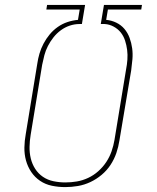

<svg xmlns="http://www.w3.org/2000/svg" viewBox="-20 -755 640 783"><path d="M246 8Q218 8 191.5 2.5Q165 -3 143.5 -17.5Q122 -32 107.5 -53.5Q93 -75 86 -100.5Q79 -126 79.5 -153.5Q80 -181 85 -208L132 -495Q135 -516 141 -536.5Q147 -557 157.5 -577Q168 -597 182.5 -614.5Q197 -632 215.5 -645Q234 -658 255 -665Q276 -672 298 -674L305 -716H169L172 -735H327L314 -657H304Q284 -657 264.5 -650.5Q245 -644 228 -631.5Q211 -619 198 -602.5Q185 -586 175.5 -567.5Q166 -549 161 -530Q156 -511 152 -491L105 -205Q101 -181 100.5 -156.5Q100 -132 105.5 -109Q111 -86 123.5 -66.5Q136 -47 155 -34Q174 -21 198 -16Q222 -11 246 -11Q270 -11 293.5 -15Q317 -19 339.5 -29.5Q362 -40 381 -57Q400 -74 413.5 -94.5Q427 -115 435 -138Q443 -161 447 -185L494 -471Q498 -491 499.5 -511.5Q501 -532 498.5 -551.5Q496 -571 490 -589.5Q484 -608 472.5 -622.5Q461 -637 443.5 -646.5Q426 -656 407 -657H391L404 -735H559L556 -716H420L413 -674Q435 -672 454.5 -662.5Q474 -653 487.5 -637Q501 -621 508.5 -600.5Q516 -580 519 -558Q522 -536 520 -513Q518 -490 515 -468L467 -182Q463 -156 454.5 -131Q446 -106 431 -83Q416 -60 394.5 -42Q373 -24 348.5 -12.5Q324 -1 298 3.5Q272 8 246 8Q246 8 246 8Q246 8 246 8Z"/></svg>

Font: Iosevka Slab Thin Extended
Style: Italic
Weight: 100
Width: 7
Italic angle: -9°
Monospace: yes
Designer: Belleve Invis
Foundry: Belleve Invis
Version: Version 11.1.0; ttfautohint (v1.8.3)